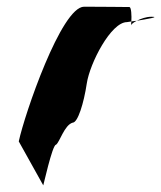

<svg xmlns="http://www.w3.org/2000/svg" viewBox="-20 -567 481 573"><path d="M36 -145 109 -14C108 -6 136 -135 147 -135C158 -142 172 -194 197 -201C212 -201 230 -258 239 -318C248 -378 311 -501 359 -501C359 -501 364 -502 372 -503C373 -520 372 -546 366 -546C366 -546 273 -547 231 -547C163 -547 53 -225 36 -145ZM372 -503C372 -498 371 -494 371 -491C371 -494 378 -500 388 -505C382 -504 377 -504 372 -503ZM388 -505C419 -510 459 -517 432 -517C416 -517 400 -511 388 -505Z"/></svg>

Font: Ampere
Style: UltCndIta
Weight: 400
Version: Version 1